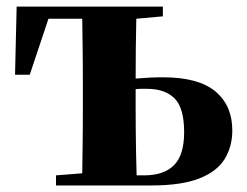

<svg xmlns="http://www.w3.org/2000/svg" viewBox="-20 -566 755 586"><path d="M397 -30.8H419.9Q480 -30.8 511 -61.8Q542 -92.8 542 -162.1Q542 -236.8 512.7 -265.9Q483.4 -294.9 428.2 -294.9Q418.9 -294.9 410.6 -294.9Q402.3 -294.9 394 -293.9V-237.8Q394 -209 394.3 -171.6Q394.5 -134.3 395.3 -97.2Q396 -60.1 397 -30.8ZM477.1 -516.1 396 -508.8Q395 -469.2 394.5 -418.2Q394 -367.2 394 -326.2Q415.5 -328.1 436.8 -329.1Q458 -330.1 477.1 -330.1Q585.9 -330.1 637.5 -286.9Q689 -243.7 689 -168Q689 -118.7 665.8 -80.8Q642.6 -43 588.6 -21.5Q534.7 0 441.9 0H150.9V-30.8L231 -37.1Q231.4 -66.4 231.9 -102.5Q232.4 -138.7 232.7 -174.3Q232.9 -210 232.9 -237.8V-308.1Q232.9 -335.9 232.7 -371.8Q232.4 -407.7 231.9 -443.8Q231.4 -480 231 -508.8H127.9L70.8 -337.9H25.9L30.8 -545.9H477.1Z"/></svg>

Font: Source Han Serif JP Heavy
Style: Regular
Weight: 900
Designer: Ryoko NISHIZUKA  (kana & ideographs); Frank Grießhammer (Latin, Greek & Cyrillic); Wenlong ZHANG  (bopomofo); Sandoll Co
Foundry: Adobe Systems Incorporated
Version: Version 1.001;PS 1.001;hotconv 16.6.54;makeotf.lib2.5.65590